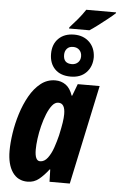

<svg xmlns="http://www.w3.org/2000/svg" viewBox="-63 -1004 661 1057"><g transform="rotate(5 267.5 -475.5)"><path d="M286 -857Q307 -880 329 -906Q351 -932 370 -961H535L534 -956Q519 -942 492.5 -921Q466 -900 439.5 -880Q413 -860 397 -850H284ZM316 -587Q260 -587 229 -618.5Q198 -650 198 -703Q198 -756 230 -787.5Q262 -819 316 -819Q367 -819 399.5 -788Q432 -757 434 -705Q434 -653 402.5 -620Q371 -587 316 -587ZM316 -656Q337 -656 350.5 -669Q364 -682 364 -703Q364 -724 351 -737.5Q338 -751 316 -751Q294 -751 282 -737.5Q270 -724 270 -703Q270 -656 316 -656ZM130 10Q76 10 46.5 -33Q17 -76 17 -151Q17 -194 25 -248Q33 -302 50 -356.5Q67 -411 93 -457Q119 -503 154.5 -531Q190 -559 235 -559Q267 -559 292 -541.5Q317 -524 331 -483H334L359 -549H480L363 0H251L249 -68H246Q220 -34 193 -12Q166 10 130 10ZM189 -108Q213 -108 231 -132Q249 -156 261 -191Q273 -226 281 -259Q291 -305 295 -331.5Q299 -358 299 -378Q299 -438 262 -438Q243 -438 227.5 -418.5Q212 -399 199.5 -368Q187 -337 178 -301Q169 -265 164.5 -230.5Q160 -196 160 -170Q160 -108 189 -108Z"/></g></svg>

Font: Noto Sans ExtraCondensed ExtraBold
Style: Italic
Weight: 800
Width: 2
Italic angle: -12°
Designer: Monotype Design Team
Foundry: Monotype Imaging Inc.
Version: Version 2.013; ttfautohint (v1.8.4.7-5d5b)